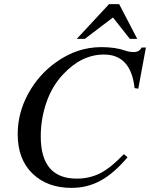

<svg xmlns="http://www.w3.org/2000/svg" viewBox="-20 -895 729 933"><path d="M647 -706H611L529 -810L392 -706H353L510 -875H559ZM689 -664 652 -464 634 -467Q616 -630 485 -630Q376 -630 286 -533Q233 -477 205.5 -397Q178 -317 178 -232Q178 -27 353 -27Q415 -27 466.5 -53Q518 -79 582 -146L600 -131Q533 -52 468.5 -17Q404 18 327 18Q210 18 138 -51.5Q66 -121 66 -243Q66 -346 117 -439.5Q168 -533 253 -593Q355 -666 472 -666Q541 -666 589 -649Q609 -642 630 -642Q657 -642 668 -664Z"/></svg>

Font: STIX
Style: Italic
Weight: 400
Italic angle: -16.33°
Designer: MicroPress Inc., with final additions and corrections provided by Coen Hoffman, Elsevier (retired)
Version: Version 1.1.1